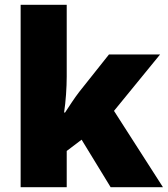

<svg xmlns="http://www.w3.org/2000/svg" viewBox="-20 -831 699 800"><path d="M258 -512V-811H66V-51H258V-202L320 -249L441 -51H659L455 -369L647 -604H434L310 -448C292 -425 266 -385 251 -362H247C254 -407 258 -467 258 -512Z"/></svg>

Font: Noto Sans Tamil UI Black
Style: Regular
Weight: 900
Designer: Jelle Bosma - Monotype Design Team
Foundry: Monotype Imaging Inc.
Version: Version 2.004